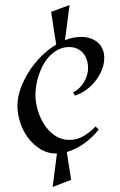

<svg xmlns="http://www.w3.org/2000/svg" viewBox="-20 -726 475 759"><path d="M275.9 -348.1 269 -360.8Q282.7 -367.7 293.5 -378.2Q304.2 -388.7 312 -401.4Q319.8 -414.1 324 -428.5Q328.1 -442.9 328.1 -457Q328.1 -474.1 323.2 -489.3Q318.4 -504.4 308.8 -515.6Q299.3 -526.9 285.6 -533.4Q272 -540 253.9 -540Q231.4 -540 212.9 -531.2Q194.3 -522.5 179.4 -507.8Q164.6 -493.2 153.3 -473.9Q142.1 -454.6 134.8 -433.6Q127.4 -412.6 123.8 -391.4Q120.1 -370.1 120.1 -351.1Q120.1 -322.3 129.2 -291Q138.2 -259.8 155.3 -233.4Q172.4 -207 197.5 -189.9Q222.7 -172.9 254.9 -172.9Q285.2 -172.9 311 -188.5Q336.9 -204.1 357.9 -226.1L370.1 -213.9Q358.9 -199.2 344.7 -185.5Q330.6 -171.9 314.5 -160.2Q298.3 -148.4 280.3 -139.4Q262.2 -130.4 244.1 -125L261.2 -15.1L188 13.2L205.1 -119.1Q168.5 -118.7 139.4 -136.7Q110.4 -154.8 90.1 -182.4Q69.8 -210 59.3 -243.4Q48.8 -276.9 48.8 -307.1Q48.8 -339.8 61 -374.8Q73.2 -409.7 94 -442.4Q114.7 -475.1 142.6 -502.9Q170.4 -530.8 202.1 -549.8L182.1 -679.2L254.9 -706.1L236.8 -566.9Q252.4 -573.7 268.8 -576.9Q285.2 -580.1 301.8 -580.1Q320.8 -580.1 337.4 -574.5Q354 -568.8 366.2 -558.3Q378.4 -547.9 385.3 -532.2Q392.1 -516.6 392.1 -497.1Q392.1 -473.1 382.6 -449.5Q373 -425.8 356.9 -405.5Q340.8 -385.3 319.8 -370.1Q298.8 -355 275.9 -348.1Z"/></svg>

Font: Redressed
Style: Regular
Weight: 400
Designer: Astigmatic (AOETI)
Foundry: Astigmatic (AOETI)
Version: Version 1.001